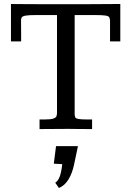

<svg xmlns="http://www.w3.org/2000/svg" viewBox="-20 -650 661 967"><path d="M179.2 0V-48.3H206.1Q236.8 -48.3 249.5 -53Q262.2 -57.6 264.6 -65.4Q267.1 -73.2 267.1 -82V-574.2H161.1Q124.5 -574.2 108.9 -571.3Q93.3 -568.4 89.6 -562.5Q85.9 -556.6 85.9 -547.4Q85.9 -532.7 86.2 -513.9Q86.4 -495.1 86.4 -476.1Q86.4 -457 86.4 -441.4H35.2V-629.9Q35.2 -629.9 59.1 -629.6Q83 -629.4 117.2 -629.2Q151.4 -628.9 183.1 -628.9Q214.8 -628.9 230.5 -628.9H418.9Q441.4 -628.9 472.2 -629.2Q502.9 -629.4 533.4 -629.6Q564 -629.9 585.9 -629.9V-441.4H534.2V-542Q534.2 -555.7 530.5 -562.5Q526.9 -569.3 510.3 -571.8Q493.7 -574.2 454.6 -574.2H356V-76.7Q356 -65.9 358.6 -59.8Q361.3 -53.7 374 -51Q386.7 -48.3 416.5 -48.3H443.8V0Q415.5 0 387.5 -0.2Q359.4 -0.5 318.4 -1Q315.4 -1 298.6 -0.7Q281.7 -0.5 259 -0.5Q236.3 -0.5 214.4 -0.2Q192.4 0 179.2 0ZM276.9 296.9 258.3 270.5Q270 262.2 276.6 249Q283.2 235.8 287.1 217.5Q291 199.2 293.5 176.8L251 174.3L262.2 85.9H372.6L353 179.2Q344.2 221.2 325.7 252.4Q307.1 283.7 276.9 296.9Z"/></svg>

Font: Kameron
Style: Regular
Weight: 400
Designer: Vernon Adams
Foundry: Vernon Adams
Version: Version 1.100